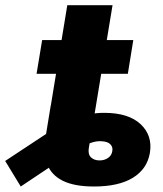

<svg xmlns="http://www.w3.org/2000/svg" viewBox="-104 -692 615 723"><path d="M250 10.3Q175.8 10.3 132.1 -11.5Q88.4 -33.2 73.2 -75.2Q58.1 -117.2 67.9 -177.7L86.9 -293.9H257.3L230.5 -134.8Q226.6 -111.3 238.5 -99.6Q250.5 -87.9 271 -87.9Q289.1 -87.9 302.7 -97.2Q316.4 -106.4 318.8 -122.6Q321.8 -138.2 311.5 -148.7Q301.3 -159.2 277.3 -160.2Q262.7 -161.1 246.1 -156.5Q229.5 -151.9 205.1 -139.2Q180.7 -126.5 143.1 -102.5L-25.9 10.3L-84.5 -85.9L86.4 -198.7Q127.4 -226.6 179.9 -246.8Q232.4 -267.1 288.1 -267.1Q380.4 -267.1 425.8 -224.1Q471.2 -181.2 460.4 -116.2Q450.2 -55.7 396.5 -22.7Q342.8 10.3 250 10.3ZM70.8 -193.8 149.4 -672.4H319.8L240.7 -193.8ZM33.7 -414.1 54.7 -541H397.9L377.4 -414.1Z"/></svg>

Font: Inter 17pt ExtraBold
Style: Italic
Weight: 800
Italic angle: -9.3988°
Version: Version 4.001;git-66647c0bb